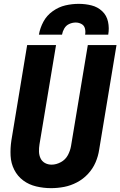

<svg xmlns="http://www.w3.org/2000/svg" viewBox="-20 -969 625 997"><path d="M245 8Q279 8 313 1.5Q347 -5 379.5 -22Q412 -39 437 -66Q462 -93 476 -125.5Q490 -158 495 -192L585 -735H436L349 -212Q345 -187 332.5 -163.5Q320 -140 296 -127Q272 -114 248 -114Q229 -114 213.5 -122.5Q198 -131 190.5 -147Q183 -163 182.5 -181.5Q182 -200 185 -219L271 -735H121L39 -239Q33 -199 35 -160Q37 -121 54 -87.5Q71 -54 100.5 -32Q130 -10 168 -1Q206 8 245 8ZM182 -789H302Q305 -806 314 -821.5Q323 -837 339.5 -844.5Q356 -852 373 -852Q389 -852 403 -844.5Q417 -837 421 -821.5Q425 -806 422 -789H542Q548 -823 541 -856Q534 -889 510.5 -911Q487 -933 455 -941Q423 -949 389 -949Q354 -949 319.5 -941Q285 -933 254 -911Q223 -889 205.5 -856.5Q188 -824 182 -789Z"/></svg>

Font: Iosevka Sparkle Heavy
Style: Italic
Weight: 900
Italic angle: -9°
Designer: Belleve Invis
Foundry: Belleve Invis
Version: Version 4.5.0; ttfautohint (v1.8.3)